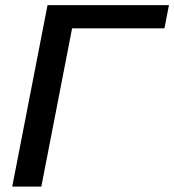

<svg xmlns="http://www.w3.org/2000/svg" viewBox="-20 -708 661 728"><path d="M253.4 -600.6 136.7 -0.5H26.4L160.2 -688.5H620.6L603.5 -600.6Z"/></svg>

Font: Arimo Medium
Style: Italic
Weight: 500
Italic angle: -12°
Designer: Steve Matteson
Foundry: Monotype Imaging Inc.
Version: Version 1.33